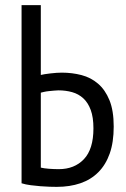

<svg xmlns="http://www.w3.org/2000/svg" viewBox="-20 -720 489 748"><path d="M64 -700H139V-428Q151 -431 176.5 -434Q202 -437 221 -437Q261 -437 297.5 -427.5Q334 -418 362 -394Q390 -370 406.5 -329.5Q423 -289 423 -227Q423 -166 407.5 -122Q392 -78 363 -49Q334 -20 293 -6Q252 8 201 8Q190 8 173 7.5Q156 7 137.5 5.5Q119 4 99.5 1.5Q80 -1 64 -6ZM209 -61Q270 -61 307 -100Q344 -139 344 -220Q344 -263 333.5 -291.5Q323 -320 304.5 -337Q286 -354 261 -361Q236 -368 208 -368Q201 -368 191 -367Q181 -366 170.5 -365Q160 -364 151.5 -362Q143 -360 139 -359V-67Q151 -64 170.5 -62.5Q190 -61 209 -61Z"/></svg>

Font: PT Sans Narrow
Style: Regular
Weight: 400
Width: 3
Designer: A.Korolkova, O.Umpeleva, V.Yefimov
Foundry: ParaType Ltd
Version: Version 2.003W OFL